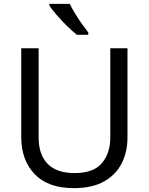

<svg xmlns="http://www.w3.org/2000/svg" viewBox="-20 -964 771 994"><path d="M640 -252Q640 -178 610 -118.5Q580 -59 518.5 -24.5Q457 10 362 10Q229 10 159.5 -62.5Q90 -135 90 -254V-714H180V-251Q180 -164 226.5 -116Q273 -68 367 -68Q464 -68 507.5 -119.5Q551 -171 551 -252V-714H640ZM341 -944Q352 -922 368.5 -894.5Q385 -867 403.5 -841Q422 -815 437 -796V-784H378Q355 -802 326 -830.5Q297 -859 272.5 -887.5Q248 -916 236 -934V-944Z"/></svg>

Font: Noto Sans Limbu
Style: Regular
Weight: 400
Designer: Monotype Design Team
Foundry: Monotype Imaging Inc.
Version: Version 2.004; ttfautohint (v1.8.4.7-5d5b)